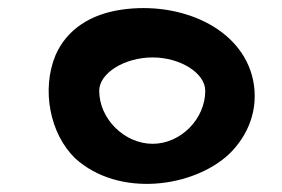

<svg xmlns="http://www.w3.org/2000/svg" viewBox="-20 -1117 702 478"><path d="M118 -979C83 -894 104 -784 167 -723C276 -624 462 -650 551 -734C598 -780 625 -845 610 -918C582 -1049 428 -1114 283 -1093C206 -1082 146 -1044 118 -979ZM227 -891C227 -935 290 -974 360 -974C429 -974 491 -935 491 -891C491 -821 430 -759 360 -759C290 -759 227 -821 227 -891Z"/></svg>

Font: Venom Sans
Style: Bd
Weight: 700
Version: Version 1.001